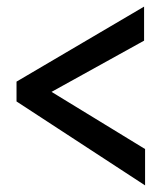

<svg xmlns="http://www.w3.org/2000/svg" viewBox="-20 -599 490 581"><path d="M419 -38 30 -292V-352L416 -579V-476L136 -321L419 -148Z"/></svg>

Font: Inconsolata SemiCondensed Bold
Style: Regular
Weight: 700
Width: 4
Monospace: yes
Designer: Raph Levien, Cyreal, Brenton Simpson
Foundry: Raph Levien, Cyreal, Google
Version: Version 3.001; ttfautohint (v1.8.2.53-6de2)